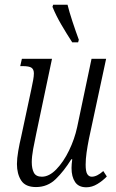

<svg xmlns="http://www.w3.org/2000/svg" viewBox="-20 -786 494 816"><path d="M347 10Q314 10 299 -12.5Q284 -35 284 -72Q284 -87 287 -109H283Q252 -59 217 -25Q182 9 133 9Q88 9 70 -19Q52 -47 52 -89Q52 -112 57.5 -144Q63 -176 70 -205L113 -406Q118 -429 121 -446Q124 -463 124 -474Q124 -491 114 -498Q104 -505 76 -505H66L73 -536H201L134 -218Q127 -186 121 -153Q115 -120 115 -97Q115 -69 124 -52Q133 -35 158 -35Q189 -35 219.5 -66.5Q250 -98 273.5 -146.5Q297 -195 308 -246L369 -536H431L358 -196Q352 -166 348 -138Q344 -110 344 -86Q344 -57 351 -46Q358 -35 370 -35Q392 -35 419 -59L434 -36Q417 -18 394 -4Q371 10 347 10ZM287 -606Q263 -643 240.5 -681.5Q218 -720 203 -757L206 -766H267Q274 -737 288 -694.5Q302 -652 315 -617L312 -606Z"/></svg>

Font: Noto Serif ExtraCondensed Light
Style: Italic
Weight: 300
Width: 2
Italic angle: -12°
Designer: Monotype Design Team
Foundry: Monotype Imaging Inc.
Version: Version 2.014; ttfautohint (v1.8.4.7-5d5b)